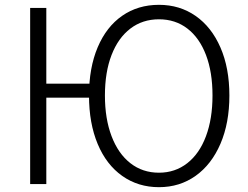

<svg xmlns="http://www.w3.org/2000/svg" viewBox="-20 -763 1030 796"><path d="M172 -730V-416H383V-358H172V0H105V-730ZM349 -367Q349 -482 385 -567Q421 -652 486.5 -697.5Q552 -743 639 -743Q725 -743 791 -697Q857 -651 894 -566Q931 -481 931 -367Q931 -253 894 -167Q857 -81 791 -34Q725 13 639 13Q553 13 487 -33.5Q421 -80 385 -166Q349 -252 349 -367ZM861 -367Q861 -464 834 -535Q807 -606 757 -644.5Q707 -683 639 -683Q571 -683 520.5 -644.5Q470 -606 442.5 -535Q415 -464 415 -367Q415 -271 442.5 -198.5Q470 -126 520.5 -86.5Q571 -47 639 -47Q706 -47 756.5 -86.5Q807 -126 834 -198.5Q861 -271 861 -367Z"/></svg>

Font: 寒蝉端黑体 Light
Style: Regular
Weight: 300
Designer: ChillDuanSans {Warren2060}; 
Source Han Sans {Ryoko NISHIZUKA 西塚涼子 (kana, bopomofo & ideographs); Paul D. Hunt (Latin, G
Foundry: ChillType&Adobe
Version: Version 1.300;Glyphs 3.3 (3306)